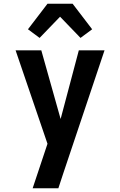

<svg xmlns="http://www.w3.org/2000/svg" viewBox="-20 -788 640 1023"><path d="M154 215Q169 171 183.5 126.5Q198 82 213 38L233 -22L63 -520H200L303 -154L400 -520H537L317 136L291 215ZM191 -586 129 -632 233 -768H367L471 -632L409 -586L300 -699Z"/></svg>

Font: Iosevka Extrabold Extended
Style: Regular
Weight: 800
Width: 7
Monospace: yes
Designer: Belleve Invis
Foundry: Belleve Invis
Version: Version 32.5.0; ttfautohint (v1.8.4)